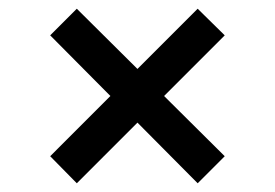

<svg xmlns="http://www.w3.org/2000/svg" viewBox="-20 -579 630 440"><path d="M95 -221 233 -359 95 -498 156 -559 295 -421 433 -559 495 -498 356 -359 495 -221 433 -159 295 -298 156 -159Z"/></svg>

Font: Retni Sans Medium
Style: Regular
Weight: 500
Designer: Vitaly Kuzmin
Foundry: ParaType Ltd.
Version: Version 1.00;March 2, 2019;FontCreator 11.5.0.2425 64-bit; t